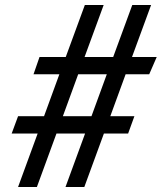

<svg xmlns="http://www.w3.org/2000/svg" viewBox="-20 -745 644 765"><path d="M155.5 -282 216.5 -449H113.5L137.5 -518H242L318 -725H393L317 -518H431L507 -725H582L506 -518H604.5L574.5 -449H480.5L419.5 -282H515.5L490.5 -213H394L316 0H241L319 -213H205L127 0H52L130 -213H26.5L52 -282ZM344.5 -282 405.5 -449H291.5L230.5 -282Z"/></svg>

Font: JuliaMono
Style: Italic
Weight: 400
Italic angle: -9°
Monospace: yes
Designer: cormullion
Foundry: corm
Version: Version 0.057; ttfautohint (v1.8.4)